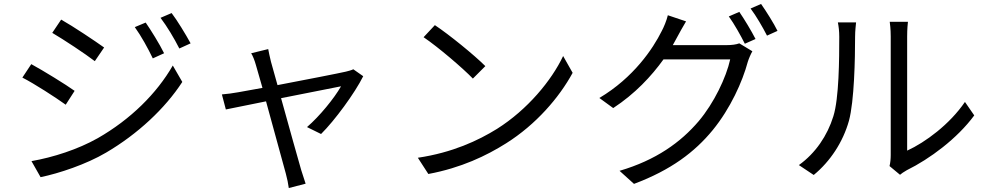

<svg xmlns="http://www.w3.org/2000/svg" viewBox="-20 -860 4990 970"><path d="M716 -746 661 -723C694 -677 727 -617 752 -565L809 -591C786 -638 741 -710 716 -746ZM847 -794 791 -770C825 -725 859 -668 886 -615L943 -641C918 -687 874 -759 847 -794ZM289 -761 244 -694C302 -660 411 -588 459 -551L506 -620C463 -651 348 -728 289 -761ZM139 -46 185 35C278 16 416 -30 516 -89C676 -183 814 -312 901 -446L853 -529C772 -388 640 -257 474 -162C373 -105 248 -65 139 -46ZM138 -536 93 -468C154 -437 262 -367 312 -331L357 -401C314 -432 197 -504 138 -536Z M1815 -475 1765 -510C1755 -505 1739 -501 1727 -498C1693 -490 1523 -457 1382 -430L1349 -548C1343 -573 1338 -595 1335 -612L1249 -591C1258 -576 1266 -556 1273 -531L1306 -416L1184 -394C1154 -389 1129 -385 1101 -383L1121 -307L1324 -348L1424 17C1431 42 1436 68 1439 90L1524 68C1518 50 1508 19 1502 0C1489 -44 1440 -220 1400 -364L1703 -424C1669 -364 1594 -272 1531 -218L1602 -183C1670 -250 1773 -390 1815 -475Z M2177 -733 2120 -672C2194 -622 2319 -515 2369 -463L2432 -526C2376 -582 2248 -686 2177 -733ZM2091 -63 2144 19C2310 -12 2437 -73 2537 -136C2688 -231 2805 -367 2873 -492L2825 -577C2767 -454 2645 -306 2491 -209C2396 -150 2266 -89 2091 -63Z M3715 -800 3662 -777C3689 -740 3723 -679 3743 -639L3797 -663C3776 -704 3740 -764 3715 -800ZM3825 -840 3772 -817C3800 -780 3833 -723 3855 -680L3908 -704C3890 -741 3851 -803 3825 -840ZM3446 -752 3354 -783C3348 -757 3333 -721 3323 -703C3279 -614 3181 -468 3008 -365L3078 -314C3188 -386 3271 -475 3332 -560H3669C3649 -469 3587 -339 3510 -248C3419 -141 3294 -51 3110 3L3183 69C3370 -1 3490 -92 3581 -203C3670 -312 3731 -447 3758 -548C3763 -564 3773 -587 3781 -601L3715 -641C3699 -635 3677 -632 3650 -632H3379L3402 -674C3412 -692 3430 -726 3446 -752Z M4474 -21 4527 23C4534 17 4545 9 4561 0C4677 -57 4816 -160 4902 -277L4855 -345C4778 -232 4655 -141 4563 -99C4563 -130 4563 -613 4563 -676C4563 -714 4566 -742 4567 -750H4475C4476 -742 4480 -714 4480 -676C4480 -613 4480 -123 4480 -77C4480 -57 4478 -37 4474 -21ZM4016 -26 4091 24C4175 -45 4239 -143 4269 -250C4296 -350 4300 -564 4300 -675C4300 -705 4304 -735 4305 -747H4213C4217 -726 4220 -704 4220 -674C4220 -563 4219 -363 4190 -272C4160 -175 4100 -86 4016 -26Z"/></svg>

Font: Noto Sans KR
Style: Regular
Weight: 400
Designer: Ryoko NISHIZUKA 西塚涼子 (kana, bopomofo & ideographs); Paul D. Hunt (Latin, Greek & Cyrillic); Sandoll Communications 산돌커뮤니
Foundry: Adobe
Version: Version 2.004;hotconv 1.0.118;makeotfexe 2.5.65603